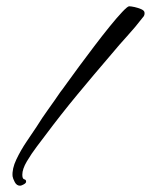

<svg xmlns="http://www.w3.org/2000/svg" viewBox="-20 -515 504 611"><path d="M44 76Q33 76 27 64.5Q21 53 20 46Q18 22 32 -7.5Q46 -37 65 -65Q84 -93 96 -111Q114 -140 133.5 -167Q153 -194 172 -222Q177 -228 193 -250.5Q209 -273 232 -304Q255 -335 280 -368Q305 -401 328.5 -430Q352 -459 369 -477Q386 -495 391 -495Q397 -495 408.5 -492.5Q420 -490 430 -485.5Q440 -481 440 -474V-472Q440 -465 434 -459Q411 -429 385 -400.5Q359 -372 335 -343Q280 -279 227 -215Q174 -151 124 -84Q115 -72 97.5 -49Q80 -26 65.5 -1.5Q51 23 51 41Q51 54 57 55.5Q63 57 63 62Q64 67 56 71.5Q48 76 44 76Z"/></svg>

Font: Qwitcher Grypen
Style: Bold
Weight: 700
Designer: Robert E. Leuschke
Foundry: Robert E. Leuschke
Version: Version 1.100; ttfautohint (v1.8.3)